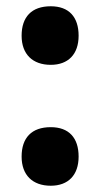

<svg xmlns="http://www.w3.org/2000/svg" viewBox="-20 -581 320 613"><path d="M49 -467C49 -408 84 -374 142 -374C198 -374 231 -408 231 -467C231 -527 200 -561 142 -561C81 -561 49 -527 49 -467ZM49 -81C49 -22 84 12 142 12C198 12 231 -22 231 -81C231 -141 200 -175 142 -175C81 -175 49 -141 49 -81Z"/></svg>

Font: Noto Sans Ethiopic ExtraCondensed Black
Style: Regular
Weight: 900
Width: 2
Designer: Monotype Design Team
Foundry: Monotype Imaging Inc.
Version: Version 2.102